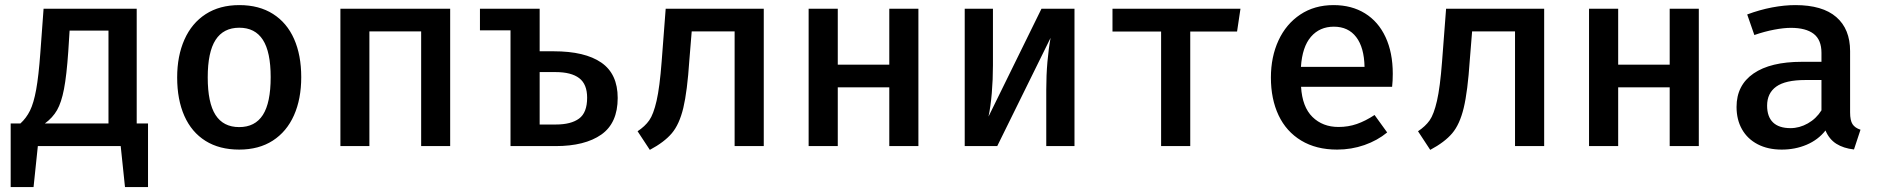

<svg xmlns="http://www.w3.org/2000/svg" viewBox="-20 -576 7425 757"><path d="M519 -89.2H563.6V161.5H472.8L455.9 0H129.2L112.3 161.5H22.1V-89.2H60.5Q83.6 -110.3 98.2 -139.7Q112.8 -169.2 122.6 -222.6Q132.3 -275.9 139 -367.2L151.8 -541.5H519ZM407.7 -455.4H254.4L249.2 -373.3Q242.6 -277.9 232.3 -224.9Q222.1 -171.8 204.9 -141.8Q187.7 -111.8 156.9 -89.2H407.7Z M1167.7 -271.8Q1167.7 -185.6 1139 -121.3Q1110.3 -56.9 1055.4 -21.5Q1000.5 13.8 923.1 13.8Q845.1 13.8 790.3 -20.5Q735.4 -54.9 706.9 -119Q678.5 -183.1 678.5 -270.8Q678.5 -355.4 707.2 -420Q735.9 -484.6 791 -520.3Q846.2 -555.9 923.6 -555.9Q1001.5 -555.9 1056.4 -521Q1111.3 -486.2 1139.5 -422.3Q1167.7 -358.5 1167.7 -271.8ZM799 -270.8Q799 -170.8 829.7 -122.8Q860.5 -74.9 923.1 -74.9Q985.6 -74.9 1016.4 -122.8Q1047.2 -170.8 1047.2 -271.8Q1047.2 -371.3 1016.4 -419Q985.6 -466.7 923.6 -466.7Q861 -466.7 830 -418.7Q799 -370.8 799 -270.8Z M1754.9 0H1640.5V-452.3H1436.4V0H1322.1V-541.5H1754.9Z M2107.7 -541.5V-373.8H2163.1Q2286.2 -373.8 2350.8 -329.2Q2415.4 -284.6 2415.4 -189.7Q2415.4 -90.8 2350.8 -45.4Q2286.2 0 2170.3 0H1992.8V-456.4H1872.3V-541.5ZM2107.7 -291.8V-85.1H2171.8Q2231.3 -85.1 2263.1 -108.5Q2294.9 -131.8 2294.9 -190.8Q2294.9 -244.1 2263.6 -267.9Q2232.3 -291.8 2170.3 -291.8Z M2991.3 -541.5V0H2876.4V-452.3H2707.2L2697.9 -338.5Q2689.7 -215.4 2674.1 -150.5Q2658.5 -85.6 2628.7 -50.5Q2599 -15.4 2542.1 14.9L2493.8 -58.5Q2523.1 -77.9 2539.7 -101.5Q2556.4 -125.1 2568.7 -178.5Q2581 -231.8 2588.7 -333.3L2604.6 -541.5Z M3601 0H3486.2V-231.8H3283.1V0H3168.2V-541.5H3283.1V-321H3486.2V-541.5H3601Z M4216.4 -541.5V0H4105.1V-222.6Q4105.1 -279 4109.7 -332.1Q4114.4 -385.1 4122.1 -426.7L3911.8 0H3783.6V-541.5H3894.9V-318.5Q3894.9 -262.6 3890.3 -208.5Q3885.6 -154.4 3877.4 -116.4L4086.2 -541.5Z M4366.2 -541.5H4870.8L4857.4 -451.8H4672.8V0H4557.9V-451.8H4366.2Z M5109.7 -233.8Q5114.4 -154.4 5154.6 -114.9Q5194.9 -75.4 5257.4 -75.4Q5295.9 -75.4 5329.7 -87.2Q5363.6 -99 5399.5 -122.6L5449.2 -53.8Q5410.8 -22.1 5359.5 -4.1Q5308.2 13.8 5251.8 13.8Q5169.2 13.8 5110.3 -21.8Q5051.3 -57.4 5021 -121.5Q4990.8 -185.6 4990.8 -270.3Q4990.8 -351.8 5020.8 -416.7Q5050.8 -481.5 5106.7 -518.7Q5162.6 -555.9 5237.9 -555.9Q5309.2 -555.9 5361.8 -523.3Q5414.4 -490.8 5442.8 -429.7Q5471.3 -368.7 5471.3 -285.1Q5471.3 -256.9 5468.7 -233.8ZM5109.2 -312.3H5360Q5358.5 -388.7 5327.2 -429.7Q5295.9 -470.8 5239 -470.8Q5183.1 -470.8 5148.7 -431Q5114.4 -391.3 5109.2 -312.3Z M6068.2 -541.5V0H5953.3V-452.3H5784.1L5774.9 -338.5Q5766.7 -215.4 5751 -150.5Q5735.4 -85.6 5705.6 -50.5Q5675.9 -15.4 5619 14.9L5570.8 -58.5Q5600 -77.9 5616.7 -101.5Q5633.3 -125.1 5645.6 -178.5Q5657.9 -231.8 5665.6 -333.3L5681.5 -541.5Z M6677.9 0H6563.1V-231.8H6360V0H6245.1V-541.5H6360V-321H6563.1V-541.5H6677.9Z M7274.4 -132.8Q7274.4 -101.5 7283.8 -86.7Q7293.3 -71.8 7315.4 -64.6L7289.7 13.3Q7248.2 8.7 7220 -9.2Q7191.8 -27.2 7177.4 -61.5Q7148.2 -24.6 7103.1 -5.4Q7057.9 13.8 7004.6 13.8Q6950.3 13.8 6910 -7.2Q6869.7 -28.2 6848.2 -66.2Q6826.7 -104.1 6826.7 -154.4Q6826.7 -240 6893.6 -286.2Q6960.5 -332.3 7084.1 -332.3H7161.5V-367.7Q7161.5 -419 7130.8 -442.6Q7100 -466.2 7041 -466.2Q7012.8 -466.2 6974.9 -459Q6936.9 -451.8 6896.9 -437.9L6868.7 -519Q6917.9 -537.4 6966.7 -546.7Q7015.4 -555.9 7058.5 -555.9Q7165.6 -555.9 7220 -508.7Q7274.4 -461.5 7274.4 -374.4ZM7161.5 -141V-260.5H7097.9Q7019.5 -260.5 6983.3 -234.6Q6947.2 -208.7 6947.2 -159.5Q6947.2 -115.9 6970.5 -93.3Q6993.8 -70.8 7039.5 -70.8Q7074.9 -70.8 7107.9 -89.5Q7141 -108.2 7161.5 -141Z"/></svg>

Font: Fira Code Fixed Medium
Style: Regular
Weight: 500
Monospace: yes
Designer: Carrois Corporate, Edenspiekermann AG, Nikita Prokopov
Foundry: Carrois Corporate, Edenspiekermann AG, Nikita Prokopov
Version: Version 5.002